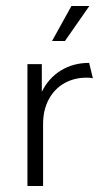

<svg xmlns="http://www.w3.org/2000/svg" viewBox="-20 -620 346 640"><path d="M71.5 0V-406.2H119.4V-313.9Q141.7 -359.7 183 -385.1Q224.3 -410.4 277.1 -410.4L289.6 -359Q284.7 -360.4 279.2 -360.8Q273.6 -361.1 268.1 -361.1Q227.1 -361.1 194.1 -342.4Q161.1 -323.6 142.4 -288.5Q123.6 -253.5 123.6 -205.6V0ZM153.5 -483.3 218.1 -600H277.8L196.5 -483.3Z"/></svg>

Font: Afacad Flux Light
Style: Regular
Weight: 300
Designer: Kristian Moeller
Foundry: Dicotype
Version: Version 1.100